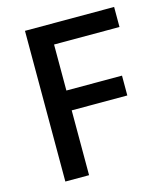

<svg xmlns="http://www.w3.org/2000/svg" viewBox="-110 -800 786 907"><g transform="rotate(-15 283.0 -346.5)"><path d="M97 -715V22H213V-295H485V-392H213V-617H533V-715Z"/></g></svg>

Font: コーポレート・ロゴ ver3 Medium
Style: Regular
Weight: 500
Designer: [KANA_main] LOGOTYPE.JP [Source Han Sans] Ryoko NISHIZUKA 西塚涼子 (kana, bopomofo & ideographs); Paul D. Hunt (Latin, Greek
Version: Version 12.001;FEAKit 1.0